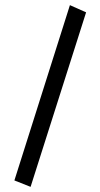

<svg xmlns="http://www.w3.org/2000/svg" viewBox="-20 -685 390 747"><path d="M99 42 36 17 252 -665 315 -637Z"/></svg>

Font: Inconsolata ExtraCondensed Medium
Style: Regular
Weight: 500
Width: 2
Monospace: yes
Designer: Raph Levien, Cyreal, Brenton Simpson
Foundry: Raph Levien, Cyreal, Google
Version: Version 3.001; ttfautohint (v1.8.2.53-6de2)